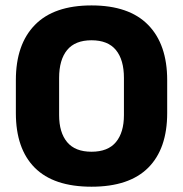

<svg xmlns="http://www.w3.org/2000/svg" viewBox="-20 -673 675 708"><path d="M317.5 15.5Q178 15.5 108.2 -54.5Q38.5 -124.5 38.5 -256V-377.5Q38.5 -509.5 108.8 -581.2Q179 -653 317.5 -653Q456 -653 526.2 -581.2Q596.5 -509.5 596.5 -377.5V-256Q596.5 -124.5 526.5 -54.5Q456.5 15.5 317.5 15.5ZM317.5 -113.5Q378 -113.5 407.5 -149Q437 -184.5 437 -248.5V-385.5Q437 -452.5 407.5 -488.5Q378 -524.5 317.5 -524.5Q257 -524.5 227.5 -488.5Q198 -452.5 198 -385.5V-248.5Q198 -184.5 227.5 -149Q257 -113.5 317.5 -113.5Z"/></svg>

Font: Anek Malayalam Medium
Style: Bold
Weight: 700
Version: Version 1.003